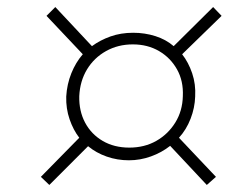

<svg xmlns="http://www.w3.org/2000/svg" viewBox="-20 -622 708 545"><path d="M120 -97 96 -120 205 -231Q188 -253 177.5 -283.5Q167 -314 168 -348Q170 -383 182.5 -414Q195 -445 215 -468L112 -577L137 -602L241 -491Q264 -508 293.5 -518.5Q323 -529 358 -529Q391 -529 421 -519.5Q451 -510 473 -491L585 -602L609 -577L497 -468Q515 -445 525.5 -414Q536 -383 534 -348Q533 -316 521 -285Q509 -254 488 -231L593 -120L567 -97L463 -208Q439 -189 408.5 -178Q378 -167 346 -167Q313 -167 283 -177.5Q253 -188 230 -207ZM347 -203Q390 -203 423.5 -222Q457 -241 477.5 -274Q498 -307 499 -349Q501 -392 482.5 -425Q464 -458 431.5 -477Q399 -496 357 -496Q315 -496 281 -477Q247 -458 227 -425Q207 -392 205 -349Q204 -307 221.5 -274Q239 -241 271.5 -222Q304 -203 347 -203Z"/></svg>

Font: Mona Sans
Style: Italic
Weight: 200
Italic angle: -11.6951°
Designer: Deni Anggara
Foundry: GitHub
Version: Version 2.000